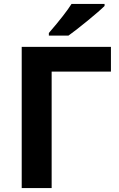

<svg xmlns="http://www.w3.org/2000/svg" viewBox="-20 -951 601 971"><path d="M326.2 -771C349.1 -787.1 381.3 -812 422.4 -845.7C462.9 -878.9 491.7 -903.8 508.8 -920.9V-931.2H341.8C321.3 -898.4 283.2 -849.1 227.1 -784.2V-771ZM89.8 -713.9V0H241.2V-588.9H541V-713.9Z"/></svg>

Font: Noto Reveo Sans
Style: Bold
Weight: 700
Designer: Monotype Design team
Foundry: Monotype Imaging Inc.
Version: Version 1.04